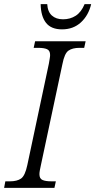

<svg xmlns="http://www.w3.org/2000/svg" viewBox="-38 -915 464 935"><path d="M-18 0 -12 -32H11Q45 -32 64.5 -45.5Q84 -59 95 -111L200 -605Q202 -618 204 -629Q206 -640 206 -647Q206 -669 191 -675.5Q176 -682 149 -682H126L133 -714H379L372 -682H349Q315 -682 295.5 -668.5Q276 -655 266 -603L161 -110Q158 -97 156 -85.5Q154 -74 154 -67Q154 -45 169 -38.5Q184 -32 211 -32H234L227 0ZM264 -772Q211 -772 186 -804Q161 -836 160 -895H192Q194 -858 214.5 -839.5Q235 -821 269 -821Q304 -821 331 -838.5Q358 -856 374 -895H406Q393 -840 356 -806Q319 -772 264 -772Z"/></svg>

Font: Noto Serif SemiCondensed Light
Style: Italic
Weight: 300
Width: 4
Italic angle: -12°
Designer: Monotype Design Team
Foundry: Monotype Imaging Inc.
Version: Version 2.013; ttfautohint (v1.8.4.7-5d5b)